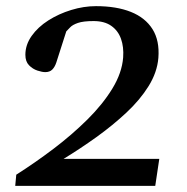

<svg xmlns="http://www.w3.org/2000/svg" viewBox="-20 -608 611 628"><path d="M29.8 0 33.2 -36.6Q94.7 -75.7 155 -121.3Q215.3 -167 265.6 -216.8Q315.9 -266.6 347.4 -318.1Q378.9 -369.6 382.8 -419.9Q385.3 -454.6 375.7 -481.2Q366.2 -507.8 344 -523.4Q321.8 -539.1 286.1 -539.1Q252.4 -539.1 234.9 -533Q217.3 -526.9 209.7 -518.8Q202.1 -510.7 196.8 -505.4L164.1 -403.3Q159.2 -388.7 150.9 -380.4Q142.6 -372.1 127.9 -372.1Q117.7 -372.1 102.3 -377.2Q86.9 -382.3 75 -394.5Q63 -406.7 63 -428.7Q63 -461.4 83.5 -490.5Q104 -519.5 138.2 -541.3Q172.4 -563 213.1 -575.4Q253.9 -587.9 293.9 -587.9Q360.8 -587.9 408 -569.1Q455.1 -550.3 478.8 -512.7Q502.4 -475.1 498 -418.5Q494.1 -371.6 466.1 -326.4Q438 -281.2 393.3 -239.5Q348.6 -197.8 295.2 -159.4Q241.7 -121.1 188 -88.4H501L487.8 0Z"/></svg>

Font: Gelasio Medium
Style: Italic
Weight: 500
Italic angle: -8.5°
Designer: Eben Sorkin
Foundry: Eben Sorkin
Version: Version 1.008